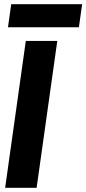

<svg xmlns="http://www.w3.org/2000/svg" viewBox="-20 -895 412 915"><path d="M4.5 0 103 -700H253L154.5 0ZM33.5 -875H371.5L356 -765H18Z"/></svg>

Font: Urbanist Black
Style: Italic
Weight: 900
Italic angle: -8°
Designer: Corey Hu
Foundry: Corey Hu
Version: Version 1.330; ttfautohint (v1.8.4.7-5d5b)